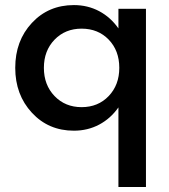

<svg xmlns="http://www.w3.org/2000/svg" viewBox="-20 -500 666 756"><path d="M40 -232.9Q40 -339.4 105.5 -409.7Q170.9 -480 271 -480Q325.2 -480 370.4 -456.1Q415.5 -432.1 446.3 -388.2V-465.3H554.7V236.3H446.3V-77.1Q415.5 -33.2 370.4 -9.3Q325.2 14.6 271 14.6Q170.9 14.6 105.5 -56.2Q40 -127 40 -232.9ZM301.3 -78.1Q366.2 -78.1 408 -121.8Q449.7 -165.5 449.7 -232.9Q449.7 -300.8 408 -344Q366.2 -387.2 301.3 -387.2Q236.8 -387.2 194.8 -343.8Q152.8 -300.3 152.8 -232.9Q152.8 -165.5 194.8 -121.8Q236.8 -78.1 301.3 -78.1Z"/></svg>

Font: Spartan MB SemBd
Style: Regular
Weight: 600
Designer: Matt Bailey, Mirko Velimirovic
Foundry: Matt Bailey
Version: Version 1.005